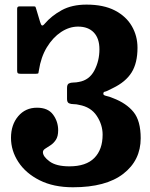

<svg xmlns="http://www.w3.org/2000/svg" viewBox="-20 -782 634 812"><path d="M26.5 -199Q26.5 -254.5 57 -290.5Q87.5 -326.5 136.5 -326.5Q183 -326.5 204.5 -297.2Q226 -268 226 -231Q226 -205 216.2 -190.5Q206.5 -176 193.8 -167.8Q181 -159.5 171.2 -153.2Q161.5 -147 161.5 -138.5Q161.5 -120 189.8 -99.2Q218 -78.5 273.5 -78.5Q344 -78.5 379 -114Q414 -149.5 414 -212.5Q414 -254.5 389.2 -292Q364.5 -329.5 314.5 -338.5Q303.5 -341.5 291.8 -341.5Q280 -341.5 271.8 -345.2Q263.5 -349 263.5 -363.5V-410Q263.5 -425 271.2 -429Q279 -433 290.5 -433Q302 -433 313.5 -435.5Q357.5 -443 379 -483.8Q400.5 -524.5 400.5 -573.5Q400.5 -619.5 376.8 -644.5Q353 -669.5 310 -669.5Q273 -669.5 238.2 -646.5Q203.5 -623.5 178.2 -582Q153 -540.5 144.5 -484.5Q143 -476.5 142.5 -473.2Q142 -470 132.5 -470H67Q58 -470 55.2 -472.5Q52.5 -475 52.5 -483V-745.5Q52.5 -755 62.5 -755H122Q129 -755 130 -753.2Q131 -751.5 132.5 -746L149.5 -689.5Q153.5 -675.5 157.8 -674.2Q162 -673 169 -681.5Q197.5 -715 240.8 -738.8Q284 -762.5 346 -762.5Q418 -762.5 465.8 -737.8Q513.5 -713 537.5 -671.5Q561.5 -630 561.5 -580Q561.5 -515.5 536.5 -475.5Q511.5 -435.5 457.5 -409.5Q430 -395 423.5 -394.2Q417 -393.5 417 -385Q417 -379 430 -376.2Q443 -373.5 458 -367Q514.5 -345.5 544.8 -308.2Q575 -271 575 -197.5Q575 -104 501.5 -47Q428 10 288.5 10Q206.5 10 147.8 -19.5Q89 -49 57.8 -96.8Q26.5 -144.5 26.5 -199Z"/></svg>

Font: Besley* Narrow
Style: Bold
Weight: 700
Width: 4
Designer: Owen Earl
Foundry: indestructible type*
Version: Version 3.000; ttfautohint (v1.8.3)